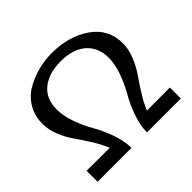

<svg xmlns="http://www.w3.org/2000/svg" viewBox="-167 -911 1109 1109"><g transform="rotate(-45 388.0 -356.5)"><path d="M44 0V-90L232 -89Q215 -133 182 -185.5Q149 -238 122.5 -275Q96 -312 75.5 -362.5Q55 -413 55 -462Q55 -525 84 -575Q113 -625 161.5 -654Q210 -683 266.5 -698Q323 -713 383 -713Q520 -713 616.5 -646.5Q713 -580 713 -462Q713 -414 692 -362.5Q671 -311 644 -272.5Q617 -234 584.5 -182Q552 -130 536 -89Q568 -89 630.5 -89.5Q693 -90 724 -90V0H447Q448 -60 471.5 -124.5Q495 -189 522.5 -236Q550 -283 573 -344.5Q596 -406 596 -461Q596 -545 541 -594Q486 -643 384 -643Q289 -643 230.5 -597Q172 -551 172 -462Q172 -407 195 -345Q218 -283 245.5 -236Q273 -189 296.5 -124.5Q320 -60 321 0Z"/></g></svg>

Font: Coval
Style: Medium
Weight: 500
Foundry: Context Ltd
Version: Version 001.000